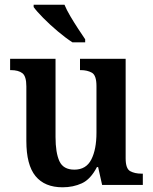

<svg xmlns="http://www.w3.org/2000/svg" viewBox="-20 -786 650 816"><path d="M246 10Q170 10 131 -37.5Q92 -85 92 -187V-419Q92 -462 75 -475Q58 -488 26 -488H23V-536H216V-204Q216 -137 232.5 -101Q249 -65 296 -65Q346 -65 368 -108Q390 -151 390 -222V-420Q390 -466 370.5 -477Q351 -488 323 -488H320V-536H514V-113Q514 -69 533.5 -58.5Q553 -48 581 -48H587V0H414L397 -76H392Q365 -24 328 -7Q291 10 246 10ZM288 -606Q260 -624 226 -652.5Q192 -681 163.5 -710Q135 -739 123 -756V-766H254Q263 -744 279 -717Q295 -690 312 -664Q329 -638 342 -619V-606Z"/></svg>

Font: Noto Serif SemiCondensed SemiBold
Style: Regular
Weight: 600
Width: 4
Designer: Monotype Design Team
Foundry: Monotype Imaging Inc.
Version: Version 2.013; ttfautohint (v1.8.4.7-5d5b)